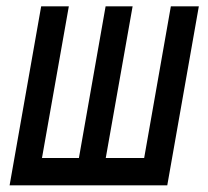

<svg xmlns="http://www.w3.org/2000/svg" viewBox="-20 -570 640 590"><path d="M494 -0.5H9.5L106.5 -550.5H191.5L109 -84.5H222.5L304.5 -550.5H387.5L305 -84.5H423L505 -550.5H591Z"/></svg>

Font: JuliaMono
Style: Italic
Weight: 400
Italic angle: -9°
Monospace: yes
Designer: cormullion
Foundry: corm
Version: Version 0.057; ttfautohint (v1.8.4)